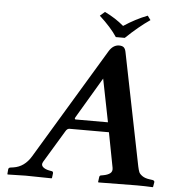

<svg xmlns="http://www.w3.org/2000/svg" viewBox="-56 -863 831 917"><g transform="rotate(5 359.5 -405.0)"><path d="M315.9 -288.1H470.2Q465.3 -315.9 429.2 -494.1Q429.2 -494.1 314 -299.8Q307.1 -288.1 315.9 -288.1ZM632.8 -90.8Q636.7 -72.8 640.4 -64Q644 -55.2 657 -46.1Q669.9 -37.1 691.9 -34.2L706.1 -32.2Q715.8 -30.3 715.8 -22.9L711.9 0L710 2Q672.9 0 633.8 0L450.2 2L448.2 0L451.2 -22.9Q452.1 -30.8 458 -32.2L469.2 -34.2Q491.2 -38.1 502.7 -47.1Q514.2 -56.2 511.2 -73.2L479 -241.2H290Q278.8 -241.2 271 -227.1L178.2 -73.2Q169.4 -58.1 180.2 -48.1Q190.9 -38.1 211.9 -34.2L223.1 -32.2Q230 -31.2 230 -22.9L227.1 0L225.1 2Q137.2 0 101.1 0L15.1 2L13.2 0L15.1 -22.9Q16.1 -30.8 24.9 -32.2L39.1 -34.2Q91.8 -42 123.5 -94.7L443.8 -627Q462.9 -657.7 491.2 -658.2Q507.3 -658.2 514.6 -651.1Q522 -644 524.9 -627ZM472.2 -696.8Q443.4 -740.7 387.2 -792L410.2 -812Q461.9 -787.1 502 -752.9Q558.1 -790 615.2 -812L629.9 -792Q575.7 -754.9 515.1 -696.8Z"/></g></svg>

Font: Linux Libertine
Style: Semibold Italic
Weight: 600
Italic angle: -11.5°
Designer: Philipp H. Poll
Foundry: Philipp H. Poll
Version: Version 5.1.2 ; ttfautohint (v0.9)